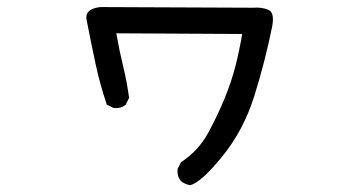

<svg xmlns="http://www.w3.org/2000/svg" viewBox="-20 -498 1040 557"><path d="M532.2 39.1Q516.6 37.1 504.9 27.3Q493.2 13.7 495.1 -7.8L504.9 -27.3Q555.7 -60.5 584 -112.8Q612.3 -165 631.8 -212.9Q651.4 -260.7 663.1 -306.6Q674.8 -352.5 682.6 -399.4L317.4 -401.4Q327.1 -346.7 337.9 -302.7Q348.6 -258.8 354.5 -213.9L344.7 -194.3Q331.1 -182.6 309.6 -184.6L290 -194.3Q270.5 -251 257.3 -312.5Q244.1 -374 232.4 -434.6Q221.7 -471.7 270.5 -477.5L713.9 -475.6Q739.3 -477.5 758.3 -469.7Q777.3 -461.9 769.5 -420.9Q749 -319.3 717.8 -219.7Q686.5 -120.1 625 -44.4Q563.5 31.2 532.2 39.1Z"/></svg>

Font: JasonHandwriting2
Style: Regular
Weight: 400
Version: Version 1.05.10